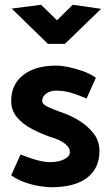

<svg xmlns="http://www.w3.org/2000/svg" viewBox="-20 -773 462 805"><path d="M27 -38Q50 -21 81.5 -9.5Q113 2 144 7Q175 12 195 12Q294 12 345.5 -28Q397 -68 397 -139Q397 -182 372.5 -213.5Q348 -245 310.5 -268Q273 -291 232 -304Q207 -313 181.5 -324.5Q156 -336 157 -351Q157 -368 173.5 -380.5Q190 -393 215 -393Q248 -393 278 -384Q308 -375 343 -360L382 -447Q358 -464 327 -475Q296 -486 266.5 -492Q237 -498 216 -498Q128 -498 77.5 -458.5Q27 -419 27 -350Q27 -310 51.5 -281Q76 -252 113.5 -232.5Q151 -213 188 -200Q216 -192 234.5 -182Q253 -172 263 -160.5Q273 -149 273 -135Q273 -121 259.5 -111.5Q246 -102 228 -97.5Q210 -93 193 -93Q175 -93 154.5 -97Q134 -101 112 -108.5Q90 -116 66 -125ZM219 -688 152 -753 29 -737 181 -589H252L404 -736L285 -753Z"/></svg>

Font: Catamaran
Style: Bold
Weight: 700
Designer: Pria Ravichandran
Version: Version 2.000